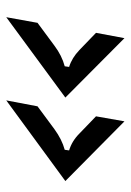

<svg xmlns="http://www.w3.org/2000/svg" viewBox="78 -583 418 614"><g transform="rotate(90 287.0 -276.0)"><path d="M35 -87 53 -187 126 -241Q158 -265 192 -274L194 -288Q165 -297 140 -321L85 -374L102 -465L292 -276ZM301 -87 320 -187 393 -241Q426 -265 459 -274L461 -288Q431 -297 407 -321L352 -374L368 -465L559 -276Z"/></g></svg>

Font: Open Sauce Sans Medium Italic
Style: Regular
Weight: 500
Italic angle: -10°
Designer: Alfredo Marco Pradil
Foundry: Creative Sauce Fz LLC
Version: Version 1.477